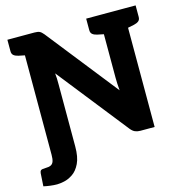

<svg xmlns="http://www.w3.org/2000/svg" viewBox="-128 -847 1095 1144"><g transform="rotate(-15 419.5 -274.5)"><path d="M84 180Q64 180 41 177Q18 174 1 170L6 90Q7 78 13.5 73Q20 68 42 68Q63 68 75 62Q87 56 92 41.5Q97 27 97 1V-90H246V-10Q246 55 227.5 93.5Q209 132 181.5 150.5Q154 169 127.5 174.5Q101 180 84 180ZM97 0V-729H186Q207 -729 218 -724Q229 -719 242 -703L588 -265Q586 -286 585 -306Q584 -326 584 -343V-729H733V0H645Q627 0 613 -6Q599 -12 586 -28L243 -462Q245 -441 245.5 -429Q246 -417 246 -391V-25ZM117 -729 103 -611 59 -620Q41 -624 30.5 -632.5Q20 -641 20 -658V-729ZM603 -729 589 -611 545 -620Q527 -624 516.5 -632.5Q506 -641 506 -658V-729ZM811 -729V-658Q811 -641 800.5 -632.5Q790 -624 772 -620L728 -611L714 -729Z"/></g></svg>

Font: Aleo Black
Style: Regular
Weight: 900
Designer: Alessio Laiso
Foundry: Alessio Laiso
Version: Version 2.001;gftools[0.9.29]